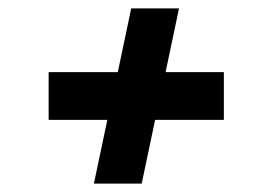

<svg xmlns="http://www.w3.org/2000/svg" viewBox="-20 -579 652 458"><path d="M96 -407H261L293 -559H407L375 -407H514V-293H350L318 -141H204L236 -293H96Z"/></svg>

Font: Space Mono
Style: Bold Italic
Weight: 700
Italic angle: -12°
Monospace: yes
Designer: Colophon Foundry / Benjamin Critton
Foundry: Colophon Foundry
Version: Version 1.000;PS 1.000;hotconv 1.0.81;makeotf.lib2.5.63406